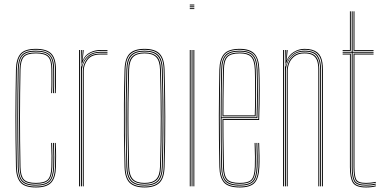

<svg xmlns="http://www.w3.org/2000/svg" viewBox="-20 -820 1679 845"><path d="M138.2 5Q88.5 5 69.9 -17.2Q51.2 -39.5 50.2 -85Q49 -151 48.4 -205.6Q47.8 -260.2 47.9 -309.5Q48 -358.8 48.6 -408.4Q49.2 -458 50.2 -514Q51.2 -560.5 69.9 -582.8Q88.5 -605 138.2 -605Q185.5 -605 205.9 -583.9Q226.2 -562.8 226.2 -514Q226.2 -490.8 226.5 -466.4Q226.8 -442 225.2 -410H221.2Q222.8 -442 222.5 -466.4Q222.2 -490.8 222.2 -514Q222.2 -561 203 -581Q183.8 -601 138.2 -601Q90.2 -601 72.8 -579.9Q55.2 -558.8 54.2 -514Q53.2 -458.5 52.6 -407.4Q52 -356.2 52 -305.4Q52 -254.5 52.5 -200.4Q53 -146.2 54.2 -85Q55.2 -41 72.9 -20Q90.5 1 138.2 1Q182.8 1 201.8 -18.4Q220.8 -37.8 222.2 -85Q223 -108.2 222.9 -133.1Q222.8 -158 221.2 -191H225.2Q226.8 -159.2 226.9 -133Q227 -106.8 226.2 -85Q224.8 -37 205.1 -16Q185.5 5 138.2 5ZM138.2 -3Q92.8 -3 76 -22.2Q59.2 -41.5 58.2 -85Q57.2 -145 56.6 -198.5Q56 -252 56 -302.9Q56 -353.8 56.6 -405.6Q57.2 -457.5 58.2 -514Q59.2 -557.8 75.8 -577.4Q92.2 -597 138.2 -597Q182 -597 200.1 -578.2Q218.2 -559.5 218.2 -514Q218.2 -495 218.5 -468.5Q218.8 -442 217.2 -410H213.2Q214.8 -442 214.5 -468.5Q214.2 -495 214.2 -514Q214.2 -558 197.4 -575.5Q180.5 -593 138.2 -593Q95.2 -593 79.1 -575Q63 -557 62.2 -513.8Q61.2 -458.5 60.6 -407.2Q60 -356 60 -305.1Q60 -254.2 60.5 -200.2Q61 -146.2 62.2 -85.2Q63 -42.5 79.2 -24.8Q95.5 -7 138.2 -7Q180.2 -7 196.5 -24.4Q212.8 -41.8 214.2 -85.2Q215 -108 214.9 -133.5Q214.8 -159 213.2 -191H217.2Q218.8 -154.5 218.9 -129.6Q219 -104.8 218.2 -85.2Q216.5 -40 199.2 -21.5Q182 -3 138.2 -3ZM138.2 -11Q97.5 -11 82.2 -27.5Q67 -44 66.2 -85.2Q65.2 -145 64.6 -198.6Q64 -252.2 64 -303.4Q64 -354.5 64.6 -406.2Q65.2 -458 66.2 -513.8Q67 -555.8 82.2 -572.4Q97.5 -589 138.2 -589Q178.8 -589 194.5 -572.6Q210.2 -556.2 210.2 -514Q210.2 -490.5 210.5 -466.2Q210.8 -442 209.2 -410H205.2Q206.8 -442 206.5 -466.2Q206.2 -490.5 206.2 -514Q206.2 -554.5 191.6 -569.8Q177 -585 138.2 -585Q99 -585 85 -569.4Q71 -553.8 70.2 -513.8Q69.2 -459 68.6 -407.8Q68 -356.5 68 -305.4Q68 -254.2 68.5 -200.1Q69 -146 70.2 -85.2Q71 -46 85 -30.5Q99 -15 138.2 -15Q176.2 -15 190.6 -29.9Q205 -44.8 206.2 -85.5Q207 -108.5 206.9 -133.6Q206.8 -158.8 205.2 -191H209.2Q210.8 -157.8 210.9 -132.4Q211 -107 210.2 -85.5Q209 -43 193.4 -27Q177.8 -11 138.2 -11Z M336 0V-600H340V-590L338 -527.8H340Q346.5 -556.8 367.8 -574.4Q389 -592 422.2 -592Q430 -592 437.6 -592Q445.2 -592 453 -592V-588Q445.2 -588 437.6 -588Q430 -588 422.2 -588Q392.8 -588 374.8 -575.2Q356.8 -562.5 348.6 -544.1Q340.5 -525.8 340.5 -508.8V0ZM328 0V-600H332V0ZM344.5 0V-508.8Q344.5 -534.2 361.9 -559.1Q379.2 -584 422.2 -584Q430 -584 437.6 -584Q445.2 -584 453 -584V-580Q445.2 -580 437.6 -580Q430 -580 422.2 -580Q382.2 -580 365.4 -556.9Q348.5 -533.8 348.5 -508.8V0ZM340 -542.5 343.8 -594V-600H348V-595.2L343.8 -555.5H344.8Q354.2 -577.8 375.8 -588.9Q397.2 -600 422.2 -600Q430 -600 437.6 -600Q445.2 -600 453 -600V-596Q445.2 -596 437.6 -596Q430 -596 422.2 -596Q394.2 -596 372.6 -583.1Q351 -570.2 342 -542.5Z M616.2 5Q572.5 5 551.1 -15Q529.8 -35 528.2 -85Q526.2 -154.5 525.5 -223.4Q524.8 -292.2 525.4 -364.1Q526 -436 528.2 -514Q529.8 -563 550.4 -584Q571 -605 616.2 -605Q661.8 -605 682.2 -584Q702.8 -563 704.2 -514Q707 -410.8 707.4 -305.2Q707.8 -199.8 704.2 -85Q702.8 -35 681.4 -15Q660 5 616.2 5ZM616.2 1Q657.8 1 678.4 -18Q699 -37 700.2 -85.2Q703.8 -202 703.5 -305.8Q703.2 -409.5 700.2 -513.8Q699 -562.2 678.5 -581.6Q658 -601 616.2 -601Q574.8 -601 554.1 -581.6Q533.5 -562.2 532.2 -513.8Q530.2 -444.2 529.5 -375.2Q528.8 -306.2 529.4 -234.6Q530 -163 532.2 -85.2Q533.5 -37 554.1 -18Q574.8 1 616.2 1ZM616.2 -3Q574.8 -3 556.1 -22.1Q537.5 -41.2 536.2 -85.2Q534.2 -159 533.5 -229.2Q532.8 -299.5 533.5 -369.9Q534.2 -440.2 536.2 -513.8Q537.5 -558.5 556.1 -577.8Q574.8 -597 616.2 -597Q657.8 -597 676.4 -577.8Q695 -558.5 696.2 -513.8Q698.2 -444.2 699 -375.2Q699.8 -306.2 699.1 -234.5Q698.5 -162.8 696.2 -85.2Q695 -41.2 676.4 -22.1Q657.8 -3 616.2 -3ZM616.2 -7Q655.8 -7 673.4 -25.1Q691 -43.2 692.2 -85.5Q695.5 -196.2 695.5 -300Q695.5 -403.8 692.2 -513.5Q691 -556 673.4 -574.5Q655.8 -593 616.2 -593Q576.8 -593 559.1 -574.5Q541.5 -556 540.2 -513.5Q538.2 -443.8 537.5 -374.8Q536.8 -305.8 537.4 -234.4Q538 -163 540.2 -85.5Q541.5 -43.2 559.2 -25.1Q577 -7 616.2 -7ZM616.2 -11Q581 -11 563.2 -27.4Q545.5 -43.8 544.2 -85.5Q542.2 -159.5 541.5 -229.8Q540.8 -300 541.5 -370Q542.2 -440 544.2 -513.5Q545.5 -556 563.2 -572.5Q581 -589 616.2 -589Q651.5 -589 669.4 -572.5Q687.2 -556 688.2 -513.5Q691.2 -408.8 691.5 -305.5Q691.8 -202.2 688.2 -85.5Q687.2 -43.8 669.4 -27.4Q651.5 -11 616.2 -11ZM616.2 -15Q651.5 -15 667.4 -31.5Q683.2 -48 684.2 -85.8Q687.5 -197.2 687.5 -299.9Q687.5 -402.5 684.2 -513.5Q683.2 -551.8 667.4 -568.4Q651.5 -585 616.2 -585Q581 -585 565.2 -568.4Q549.5 -551.8 548.2 -513.5Q546.2 -439 545.5 -368.8Q544.8 -298.5 545.5 -228.8Q546.2 -159 548.2 -85.8Q549.5 -48 565.2 -31.5Q581 -15 616.2 -15Z M815.2 -796V-800H835.2V-796ZM815.2 -780V-784H835.2V-780ZM815.2 -788V-792H835.2V-788ZM831.2 0V-600H835.2V0ZM815.2 0V-600H819.2V0ZM823.2 0V-600H827.2V0Z M1035.5 5Q984 5 965.2 -17.4Q946.5 -39.8 945.5 -85Q944.2 -151 943.6 -205.6Q943 -260.2 943.1 -309.5Q943.2 -358.8 943.9 -408.4Q944.5 -458 945.5 -514Q946.5 -559.5 965.8 -582.2Q985 -605 1035.5 -605Q1079.5 -605 1099.5 -584Q1119.5 -563 1121.2 -515.8Q1122 -498.5 1122.4 -475.2Q1122.8 -452 1122.9 -423.6Q1123 -395.2 1122.4 -362.1Q1121.8 -329 1120.5 -292H963.2Q963.2 -249.2 963.5 -216.1Q963.8 -183 964.4 -152Q965 -121 965.5 -85.2Q966.2 -45.8 980.6 -30.4Q995 -15 1035.5 -15Q1072.2 -15 1086 -28.9Q1099.8 -42.8 1101.5 -85.8Q1102.2 -103.2 1102.1 -131Q1102 -158.8 1100.5 -191H1104.5Q1106 -160 1106.1 -131.6Q1106.2 -103.2 1105.5 -85.8Q1103.8 -40.8 1088.5 -25.9Q1073.2 -11 1035.5 -11Q993.2 -11 977.8 -27.4Q962.2 -43.8 961.5 -85.2Q961 -117.8 960.4 -149.5Q959.8 -181.2 959.5 -216.9Q959.2 -252.5 959.2 -296H1116.8Q1118 -336 1118.5 -369.4Q1119 -402.8 1119 -429.9Q1119 -457 1118.5 -478.4Q1118 -499.8 1117.2 -515.8Q1115.5 -565.5 1094.5 -583.2Q1073.5 -601 1035.5 -601Q986.8 -601 968.6 -579.5Q950.5 -558 949.5 -514Q948.5 -458.8 947.9 -407.4Q947.2 -356 947.2 -304.9Q947.2 -253.8 947.8 -199.8Q948.2 -145.8 949.5 -85Q950.5 -40 968.8 -19.5Q987 1 1035.5 1Q1078.2 1 1096.8 -17.1Q1115.2 -35.2 1117.5 -85.2Q1118 -96.5 1118.1 -113.2Q1118.2 -130 1117.9 -150.1Q1117.5 -170.2 1116.5 -191H1120.5Q1121.8 -162.2 1122.1 -133.9Q1122.5 -105.5 1121.5 -85Q1119.2 -34.8 1100.2 -14.9Q1081.2 5 1035.5 5ZM1035.5 -3Q988.5 -3 971.5 -22.2Q954.5 -41.5 953.5 -85Q952.5 -144.8 951.9 -198.5Q951.2 -252.2 951.2 -303.4Q951.2 -354.5 951.9 -406.4Q952.5 -458.2 953.5 -514Q954.5 -557.8 972 -577.4Q989.5 -597 1035.5 -597Q1076.5 -597 1094.1 -578.1Q1111.8 -559.2 1113.5 -512.8Q1114 -499.8 1114.5 -469.6Q1115 -439.5 1114.9 -396.1Q1114.8 -352.8 1112.8 -300H955.2Q955.2 -233.5 955.9 -184Q956.5 -134.5 957.5 -85.2Q958.2 -41.5 975.4 -24.2Q992.5 -7 1035.5 -7Q1075.8 -7 1091.6 -23.2Q1107.5 -39.5 1109.5 -85.5Q1110.2 -102.8 1110.1 -130.9Q1110 -159 1108.5 -191H1112.5Q1113.8 -165.8 1114.1 -136.2Q1114.5 -106.8 1113.5 -85.5Q1111.5 -37.2 1094.4 -20.1Q1077.2 -3 1035.5 -3ZM955.2 -304H1109Q1110.8 -350.5 1111 -392.8Q1111.2 -435 1110.8 -466.6Q1110.2 -498.2 1109.5 -512.8Q1107.8 -558.2 1091 -575.6Q1074.2 -593 1035.5 -593Q991.8 -593 975 -574.6Q958.2 -556.2 957.5 -513.8Q956.5 -465.5 955.9 -417.1Q955.2 -368.8 955.2 -304ZM959.2 -308Q959.2 -350.5 959.5 -383.1Q959.8 -415.8 960.4 -446.4Q961 -477 961.5 -513.8Q962.2 -555 978.1 -572Q994 -589 1035.5 -589Q1070.5 -589 1087.1 -573.5Q1103.8 -558 1105.5 -513Q1106 -500 1106.5 -470.9Q1107 -441.8 1106.9 -400.1Q1106.8 -358.5 1105 -308ZM963.2 -312H1101.2Q1102.8 -357.8 1102.9 -398.5Q1103 -439.2 1102.5 -469.2Q1102 -499.2 1101.5 -513Q1099.8 -555.5 1084.6 -570.2Q1069.5 -585 1035.5 -585Q995.2 -585 980.8 -568.9Q966.2 -552.8 965.5 -513.8Q965 -478.5 964.4 -448.2Q963.8 -418 963.5 -385.9Q963.2 -353.8 963.2 -312Z M1397 0V-514Q1397 -535 1393.4 -551.2Q1389.8 -567.5 1381 -578.5Q1372.2 -589.5 1357.4 -595.2Q1342.5 -601 1320 -601Q1292 -601 1270.4 -585.6Q1248.8 -570.2 1239.8 -542.5H1237.8L1241.5 -600H1245.8V-596.2L1241.5 -555.5H1242.5Q1251.2 -577.8 1273.1 -591.4Q1295 -605 1320 -605Q1339 -605 1352.8 -601.1Q1366.5 -597.2 1375.9 -589.8Q1385.2 -582.2 1390.8 -571.2Q1396.2 -560.2 1398.6 -545.9Q1401 -531.5 1401 -514V0ZM1225.8 0V-600H1229.8V0ZM1242.2 0V-508.8Q1242.2 -525.8 1249.8 -544.4Q1257.2 -563 1274.2 -576Q1291.2 -589 1320 -589Q1339 -589 1351.6 -584.1Q1364.2 -579.2 1371.5 -569.6Q1378.8 -560 1381.9 -546Q1385 -532 1385 -514V0H1381V-514Q1381 -537 1375.6 -552.8Q1370.2 -568.5 1357 -576.8Q1343.8 -585 1320 -585Q1293.2 -585 1277 -572.9Q1260.8 -560.8 1253.5 -543.1Q1246.2 -525.5 1246.2 -508.8V0ZM1233.8 0V-600H1237.8L1235.8 -527.8H1237.8Q1243.5 -556.5 1265.1 -576.8Q1286.8 -597 1320 -597Q1364 -597 1378.5 -574.6Q1393 -552.2 1393 -514V0H1389V-514Q1389 -552 1374.8 -572.5Q1360.5 -593 1320 -593Q1290.5 -593 1272.5 -579Q1254.5 -565 1246.4 -545.4Q1238.2 -525.8 1238.2 -508.8V0Z M1591 -3Q1549.5 -3 1538.8 -21.6Q1528 -40.2 1528 -85V-588H1488V-592H1528V-770H1532V-592H1624V-588H1532V-85Q1532 -41.5 1542 -24.2Q1552 -7 1591 -7Q1601 -7 1612.5 -8.2Q1624 -9.5 1634 -11.8V-7.8Q1623.8 -5.2 1612.2 -4.1Q1600.8 -3 1591 -3ZM1591 5Q1546 5 1533 -16Q1520 -37 1520 -85V-580H1488V-584H1524V-85Q1524 -39 1535.9 -19Q1547.8 1 1591 1Q1601.5 1 1613.1 -0.2Q1624.8 -1.5 1634 -4V0Q1616 5 1591 5ZM1591 -11Q1553 -11 1544.5 -27.8Q1536 -44.5 1536 -85.2V-584H1624V-580H1540V-85.2Q1540 -45.8 1547.8 -30.4Q1555.5 -15 1591 -15Q1600.2 -15 1611.4 -16.1Q1622.5 -17.2 1634 -19.5V-15.5Q1624 -13.5 1612.5 -12.2Q1601 -11 1591 -11ZM1488 -596V-600H1520V-770H1524V-596ZM1536 -596V-770H1540V-600H1624V-596Z"/></svg>

Font: Big Shoulders Inline Thin
Style: Regular
Weight: 100
Designer: Patric King
Foundry: XO Type Co
Version: Version 2.002